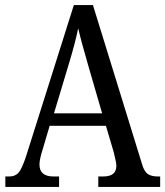

<svg xmlns="http://www.w3.org/2000/svg" viewBox="-20 -734 649 754"><path d="M1 0V-41H16Q40 -41 53 -56Q66 -71 82 -119L270 -714H345L538 -89Q546 -61 560 -51Q574 -41 600 -41H609V0H366V-41H386Q437 -41 437 -83Q437 -92 433.5 -106.5Q430 -121 427 -135L396 -240H175L146 -142Q142 -130 138.5 -114.5Q135 -99 135 -88Q135 -41 190 -41H212V0ZM192 -289H381L327 -475Q314 -520 304 -556.5Q294 -593 287 -623Q281 -593 272 -559Q263 -525 251 -485Z"/></svg>

Font: Noto Serif Hebrew Condensed
Style: Regular
Weight: 400
Width: 3
Designer: Monotype Design Team
Foundry: Monotype Imaging Inc.
Version: Version 2.004; ttfautohint (v1.8.4.7-5d5b)